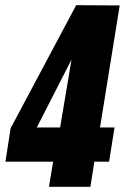

<svg xmlns="http://www.w3.org/2000/svg" viewBox="-20 -721 501 741"><path d="M1 -97 21 -226 274 -701 442 -700 366 -229H422L401 -97H344L329 0H169L185 -97ZM122 -229H212L256 -491Z"/></svg>

Font: Georama Condensed ExtraBold
Style: Italic
Weight: 800
Width: 3
Italic angle: -9°
Designer: Jean-Baptiste Levee
Foundry: Production Type
Version: Version 1.000